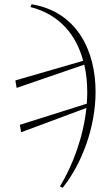

<svg xmlns="http://www.w3.org/2000/svg" viewBox="-20 -710 525 900"><path d="M261 164 274 170C366 54 428 -116 428 -280C428 -472 341 -655 128 -690L123 -677C263 -641 338 -543 370 -425L52 -333L58 -298L375 -407C385 -365 389 -321 389 -276C389 -259 388 -242 387 -224L73 -125L79 -90L385 -204C371 -68 321 65 261 164Z"/></svg>

Font: Source Serif 4 Display Light
Style: Italic
Weight: 300
Italic angle: -12°
Designer: Frank Grießhammer
Foundry: Adobe Systems Incorporated
Version: Version 4.004;hotconv 1.0.117;makeotfexe 2.5.65602